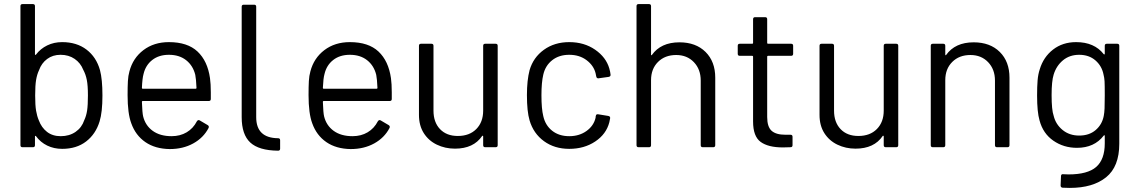

<svg xmlns="http://www.w3.org/2000/svg" viewBox="-20 -720 5566 939"><path d="M481 -253Q481 -171 467 -126Q448 -64 401 -28Q354 8 284 8Q244 8 211 -8Q178 -24 156 -54Q155 -56 153 -55.5Q151 -55 151 -53V-10Q151 0 141 0H90Q80 0 80 -10V-690Q80 -700 90 -700H141Q151 -700 151 -690V-454Q151 -452 152.5 -451.5Q154 -451 156 -453Q178 -482 211 -498Q244 -514 284 -514Q355 -514 403 -477.5Q451 -441 469 -377Q481 -332 481 -253ZM410 -253Q410 -302 404.5 -329.5Q399 -357 387 -379Q374 -412 345 -432Q316 -452 276 -452Q238 -452 210.5 -431.5Q183 -411 171 -377Q161 -356 156.5 -329Q152 -302 152 -253Q152 -205 156.5 -178.5Q161 -152 170 -131Q183 -96 210 -75Q237 -54 277 -54Q319 -54 349.5 -75Q380 -96 392 -132Q402 -153 406 -179.5Q410 -206 410 -253Z M1011 -268V-236Q1011 -226 1001 -226H678Q674 -226 674 -222Q676 -167 680 -151Q691 -106 727 -80Q763 -54 819 -54Q861 -54 893 -73Q925 -92 943 -127Q949 -136 957 -131L996 -108Q1004 -103 1000 -94Q975 -46 925 -18.5Q875 9 810 9Q739 8 691 -25Q643 -58 622 -117Q604 -165 604 -255Q604 -297 605.5 -323.5Q607 -350 613 -371Q630 -436 681.5 -475Q733 -514 806 -514Q897 -514 946 -468Q995 -422 1007 -338Q1011 -310 1011 -268ZM682 -358Q676 -337 674 -290Q674 -286 678 -286H937Q941 -286 941 -290Q939 -335 935 -354Q924 -399 890.5 -425.5Q857 -452 806 -452Q757 -452 724.5 -426.5Q692 -401 682 -358Z M1340 17Q1246 16 1204 -23Q1162 -62 1162 -147V-687Q1162 -697 1172 -697H1223Q1233 -697 1233 -687V-147Q1233 -45 1340 -44Q1350 -44 1350 -34V7Q1350 17 1340 17Z M1896 -268V-236Q1896 -226 1886 -226H1563Q1559 -226 1559 -222Q1561 -167 1565 -151Q1576 -106 1612 -80Q1648 -54 1704 -54Q1746 -54 1778 -73Q1810 -92 1828 -127Q1834 -136 1842 -131L1881 -108Q1889 -103 1885 -94Q1860 -46 1810 -18.5Q1760 9 1695 9Q1624 8 1576 -25Q1528 -58 1507 -117Q1489 -165 1489 -255Q1489 -297 1490.5 -323.5Q1492 -350 1498 -371Q1515 -436 1566.5 -475Q1618 -514 1691 -514Q1782 -514 1831 -468Q1880 -422 1892 -338Q1896 -310 1896 -268ZM1567 -358Q1561 -337 1559 -290Q1559 -286 1563 -286H1822Q1826 -286 1826 -290Q1824 -335 1820 -354Q1809 -399 1775.5 -425.5Q1742 -452 1691 -452Q1642 -452 1609.5 -426.5Q1577 -401 1567 -358Z M2353 -506H2404Q2414 -506 2414 -496V-10Q2414 0 2404 0H2353Q2343 0 2343 -10V-53Q2343 -55 2341 -56Q2339 -57 2338 -55Q2296 7 2205 7Q2157 7 2116.5 -12.5Q2076 -32 2052.5 -69Q2029 -106 2029 -158V-496Q2029 -506 2039 -506H2090Q2100 -506 2100 -496V-179Q2100 -122 2132 -88.5Q2164 -55 2219 -55Q2276 -55 2309.5 -89Q2343 -123 2343 -179V-496Q2343 -506 2353 -506Z M2570 -131Q2557 -175 2557 -255Q2557 -327 2570 -377Q2588 -439 2640 -476.5Q2692 -514 2764 -514Q2837 -514 2890.5 -477Q2944 -440 2960 -385Q2965 -367 2966 -355V-353Q2966 -346 2957 -344L2907 -337H2905Q2898 -337 2896 -346L2893 -361Q2884 -399 2849 -425.5Q2814 -452 2764 -452Q2714 -452 2680.5 -425.5Q2647 -399 2637 -355Q2628 -317 2628 -254Q2628 -188 2637 -152Q2647 -107 2680.5 -80.5Q2714 -54 2764 -54Q2813 -54 2848.5 -79.5Q2884 -105 2893 -145V-149L2894 -153Q2895 -163 2906 -161L2955 -153Q2965 -151 2964 -142L2960 -122Q2945 -64 2891 -28Q2837 8 2764 8Q2692 8 2640.5 -29.5Q2589 -67 2570 -131Z M3478 -340V-10Q3478 0 3468 0H3417Q3407 0 3407 -10V-326Q3407 -381 3373.5 -416Q3340 -451 3287 -451Q3232 -451 3198 -417Q3164 -383 3164 -328V-10Q3164 0 3154 0H3103Q3093 0 3093 -10V-690Q3093 -700 3103 -700H3154Q3164 -700 3164 -690V-453Q3164 -451 3165.5 -450Q3167 -449 3168 -451Q3212 -513 3303 -513Q3383 -513 3430.5 -466Q3478 -419 3478 -340Z M3849 -447H3736Q3732 -447 3732 -443V-148Q3732 -100 3753.5 -80.5Q3775 -61 3821 -61H3846Q3856 -61 3856 -51V-10Q3856 0 3846 0Q3834 1 3809 1Q3737 1 3700 -26Q3663 -53 3663 -126V-443Q3663 -447 3659 -447H3598Q3588 -447 3588 -457V-496Q3588 -506 3598 -506H3659Q3663 -506 3663 -510V-626Q3663 -636 3673 -636H3722Q3732 -636 3732 -626V-510Q3732 -506 3736 -506H3849Q3859 -506 3859 -496V-457Q3859 -447 3849 -447Z M4312 -506H4363Q4373 -506 4373 -496V-10Q4373 0 4363 0H4312Q4302 0 4302 -10V-53Q4302 -55 4300 -56Q4298 -57 4297 -55Q4255 7 4164 7Q4116 7 4075.5 -12.5Q4035 -32 4011.5 -69Q3988 -106 3988 -158V-496Q3988 -506 3998 -506H4049Q4059 -506 4059 -496V-179Q4059 -122 4091 -88.5Q4123 -55 4178 -55Q4235 -55 4268.5 -89Q4302 -123 4302 -179V-496Q4302 -506 4312 -506Z M4917 -340V-10Q4917 0 4907 0H4856Q4846 0 4846 -10V-326Q4846 -381 4812.5 -416Q4779 -451 4726 -451Q4671 -451 4637 -417Q4603 -383 4603 -328V-10Q4603 0 4593 0H4542Q4532 0 4532 -10V-496Q4532 -506 4542 -506H4593Q4603 -506 4603 -496V-453Q4603 -451 4604.5 -450Q4606 -449 4607 -451Q4651 -513 4742 -513Q4822 -513 4869.5 -466Q4917 -419 4917 -340Z M5393 -506H5444Q5454 -506 5454 -496V-17Q5454 95 5389.5 147Q5325 199 5212 199Q5189 199 5177 198Q5167 197 5167 187L5169 141Q5169 136 5172 133.5Q5175 131 5179 132L5206 133Q5299 133 5341 96.5Q5383 60 5383 -19V-56Q5383 -58 5381.5 -58.5Q5380 -59 5378 -57Q5332 3 5247 3Q5182 3 5131.5 -32Q5081 -67 5064 -131Q5052 -172 5052 -253Q5052 -297 5054.5 -327Q5057 -357 5065 -381Q5083 -441 5130 -477.5Q5177 -514 5243 -514Q5332 -514 5378 -455Q5380 -453 5381.5 -454Q5383 -455 5383 -457V-496Q5383 -506 5393 -506ZM5383 -254Q5383 -305 5382 -322.5Q5381 -340 5377 -355Q5369 -397 5337.5 -424.5Q5306 -452 5258 -452Q5211 -452 5178.5 -425Q5146 -398 5133 -355Q5123 -323 5123 -255Q5123 -182 5133 -154Q5143 -112 5176.5 -84.5Q5210 -57 5258 -57Q5307 -57 5338.5 -84Q5370 -111 5378 -153Q5381 -168 5382 -190Q5383 -212 5383 -254Z"/></svg>

Font: Amber EN
Style: Regular
Weight: 400
Designer: Jeremy Tribby
Foundry: Tribby Type Co.
Version: Version 1.403 November 24, 2021